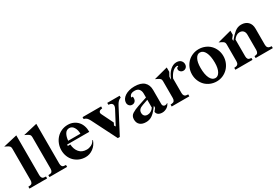

<svg xmlns="http://www.w3.org/2000/svg" viewBox="51 -1700 3850 2677"><g transform="rotate(-30 1975.5 -361.5)"><path d="M91 -602Q91 -626 81 -639Q71 -652 38 -668L7 -683L231 -735V-95Q231 -66 242.5 -50Q254 -34 277 -33L303 -31V0H19V-31L45 -33Q68 -34 79.5 -50Q91 -66 91 -95Z M413 -602Q413 -626 403 -639Q393 -652 360 -668L329 -683L553 -735V-95Q553 -66 564.5 -50Q576 -34 599 -33L625 -31V0H341V-31L367 -33Q390 -34 401.5 -50Q413 -66 413 -95Z M1137 -269H780V-248H820Q825 -169 867 -120Q909 -71 985 -71Q1022 -71 1057.5 -88Q1093 -105 1116 -147L1124 -143Q1099 -71 1042.5 -29.5Q986 12 920 12Q866 12 820.5 -7Q775 -26 741.5 -59.5Q708 -93 689.5 -140Q671 -187 671 -241Q671 -293 689.5 -341Q708 -389 741 -425Q774 -461 821 -482.5Q868 -504 924 -504Q973 -504 1013 -486Q1053 -468 1081 -437Q1109 -406 1123.5 -362.5Q1138 -319 1137 -269ZM920 -454Q874 -454 849.5 -412Q825 -370 820 -308H1017Q1017 -369 990.5 -411.5Q964 -454 920 -454Z M1494 -149 1609 -367Q1629 -406 1618.5 -430.5Q1608 -455 1571 -460L1556 -462V-493H1755V-463Q1730 -456 1711 -436.5Q1692 -417 1676 -386L1470 6H1438L1236 -394Q1220 -425 1203 -441Q1186 -457 1158 -463V-493H1457V-462L1442 -460Q1414 -456 1403.5 -439Q1393 -422 1407 -395L1498 -210L1479 -172Z M2064 -55 2099 -100V-135L2069 -95Q2032 -46 1990.5 -17.5Q1949 11 1893 11Q1831 11 1796.5 -19.5Q1762 -50 1762 -106Q1762 -163 1806 -190.5Q1850 -218 1913 -239L2061 -288V-352Q2061 -394 2039 -421.5Q2017 -449 1970 -449Q1925 -449 1904.5 -431Q1884 -413 1884 -390H1908Q1915 -344 1896.5 -320Q1878 -296 1847 -296Q1818 -296 1800 -315.5Q1782 -335 1782 -363Q1782 -392 1798 -417.5Q1814 -443 1842.5 -462Q1871 -481 1910.5 -492Q1950 -503 1996 -503Q2100 -503 2150 -457Q2200 -411 2200 -328V-101Q2200 -82 2211 -71Q2222 -60 2238 -60Q2246 -60 2256.5 -62.5Q2267 -65 2277 -75L2280 -73Q2262 -31 2226.5 -11Q2191 9 2157 9Q2117 9 2093 -7Q2069 -23 2064 -55ZM1895 -135Q1895 -104 1912.5 -86Q1930 -68 1963 -68Q1991 -68 2017 -83Q2043 -98 2061 -125V-251L1974 -221Q1932 -207 1913.5 -186.5Q1895 -166 1895 -135Z M2381 -365Q2381 -389 2372.5 -401.5Q2364 -414 2334 -429L2297 -447L2521 -506V-435Q2519 -432 2514 -423Q2509 -414 2504 -404.5Q2499 -395 2494 -386.5Q2489 -378 2488 -374V-326Q2520 -413 2569 -457.5Q2618 -502 2671 -502Q2718 -502 2742 -477.5Q2766 -453 2766 -419Q2766 -387 2746.5 -368.5Q2727 -350 2701 -350Q2675 -350 2657 -367Q2639 -384 2639 -406Q2639 -414 2642 -423Q2645 -432 2649 -433H2664V-452Q2623 -456 2586 -423Q2549 -390 2521 -328V-95Q2521 -67 2533 -51Q2545 -35 2570 -33L2593 -31V0H2309V-31L2332 -33Q2357 -35 2369 -51Q2381 -67 2381 -95Z M3031 -505Q3085 -505 3132 -485.5Q3179 -466 3212.5 -432Q3246 -398 3265.5 -351Q3285 -304 3285 -250Q3285 -195 3265 -147Q3245 -99 3211 -64Q3177 -29 3130.5 -8.5Q3084 12 3031 12Q2977 12 2930 -7.5Q2883 -27 2849.5 -61Q2816 -95 2796.5 -142.5Q2777 -190 2777 -244Q2777 -299 2796.5 -347Q2816 -395 2850 -430Q2884 -465 2931 -485Q2978 -505 3031 -505ZM3023 -456Q2980 -456 2953 -405.5Q2926 -355 2926 -265Q2926 -159 2955.5 -98.5Q2985 -38 3037 -38Q3080 -38 3108 -88.5Q3136 -139 3136 -229Q3136 -335 3106 -395.5Q3076 -456 3023 -456Z M3406 -365Q3406 -389 3397.5 -401.5Q3389 -414 3359 -429L3322 -447L3546 -506V-439L3510 -394V-362L3525 -379Q3565 -429 3611.5 -467Q3658 -505 3716 -505Q3784 -505 3824 -465.5Q3864 -426 3864 -356V-95Q3864 -67 3877.5 -51Q3891 -35 3914 -33L3937 -31V0H3660V-31L3682 -33Q3703 -35 3713.5 -51Q3724 -67 3724 -95V-337Q3724 -379 3702.5 -401.5Q3681 -424 3644 -424Q3616 -424 3590.5 -407.5Q3565 -391 3546 -363V-95Q3546 -67 3556.5 -51Q3567 -35 3588 -33L3610 -31V0H3334V-31L3357 -33Q3380 -35 3393 -50.5Q3406 -66 3406 -95Z"/></g></svg>

Font: Redaction
Style: Bold
Weight: 700
Designer: Jeremy Mickel / Forest Young
Foundry: MCKL
Version: Version 2.001; Redaction Bold